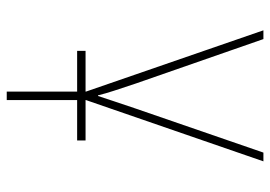

<svg xmlns="http://www.w3.org/2000/svg" viewBox="-136 -432 802 570"><g transform="rotate(90 265.0 -147.0)"><path d="M131 25V0H252V-1L70 -528H96L228 -149Q241 -110 249.5 -84Q258 -58 263 -37H265Q272 -58 280.5 -84Q289 -110 302 -148L433 -528H459L277 -1V0H397V25H277V234H252V25Z"/></g></svg>

Font: Noto Sans Mono Condensed Thin
Style: Regular
Weight: 100
Width: 3
Designer: Monotype Design Team
Foundry: Monotype Imaging Inc.
Version: Version 2.014; ttfautohint (v1.8.4.7-5d5b)